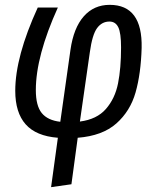

<svg xmlns="http://www.w3.org/2000/svg" viewBox="-20 -558 647 793"><path d="M565 -360Q562 -254 540 -176.5Q518 -99 460.5 -48Q403 3 301 11L275 203L191 215L219 11Q129 4 86 -44.5Q43 -93 43 -183Q43 -324 136 -527H219Q128 -326 128 -186Q128 -121 152.5 -91Q177 -61 229 -55L271 -352Q284 -443 326 -490.5Q368 -538 433 -538Q569 -538 565 -360ZM351 -342 310 -56Q380 -65 417.5 -108Q455 -151 467.5 -213.5Q480 -276 480 -362Q480 -422 468.5 -445.5Q457 -469 432 -469Q401 -469 381 -442Q361 -415 351 -342Z"/></svg>

Font: Fira Sans Compressed
Style: Italic
Weight: 400
Width: 1
Italic angle: -8°
Designer: bBox Type GmbH & Carrois Corporate GbR & Edenspiekermann AG
Foundry: bBox Type GmbH & Carrois Corporate GbR & Edenspiekermann AG
Version: Version 4.301